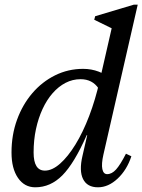

<svg xmlns="http://www.w3.org/2000/svg" viewBox="-20 -785 606 817"><path d="M130 12Q84 12 56.5 -28Q29 -68 29 -136Q29 -211 52.5 -275.5Q76 -340 117.5 -388.5Q159 -437 214.5 -464.5Q270 -492 334 -492Q369 -492 400.5 -480Q432 -468 459 -444L426 -296Q426 -369 399.5 -408.5Q373 -448 323 -448Q289 -448 259 -432.5Q229 -417 204 -388.5Q179 -360 161 -321Q143 -282 133 -235.5Q123 -189 123 -136Q123 -59 171 -59Q202 -59 235.5 -88.5Q269 -118 301 -170Q333 -222 359.5 -291.5Q386 -361 404 -441H450L399 -210H349Q296 -90 245.5 -39Q195 12 130 12ZM397 12Q351 12 333.5 -23Q316 -58 331 -122L461 -690L485 -650L381 -701L385 -716L549 -765H566L420 -127Q411 -87 415.5 -65.5Q420 -44 436 -44Q456 -44 474 -64Q492 -84 516 -131L539 -120Q520 -62 480.5 -25Q441 12 397 12Z"/></svg>

Font: Platypi Light Light
Style: Italic
Weight: 300
Italic angle: -13°
Version: Version 1.200